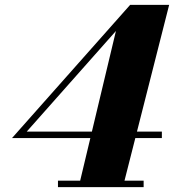

<svg xmlns="http://www.w3.org/2000/svg" viewBox="-20 -770 730 790"><path d="M303.5 0 457 -642.5 90 -228.5H646V-202H29.5L515.5 -750H676L485.5 0ZM218.5 0V-26.5H571V0Z"/></svg>

Font: Bodoni Moda 9pt ExtraBold
Style: Italic
Weight: 800
Italic angle: -13°
Designer: Owen Earl
Foundry: indestructible type
Version: Version 2.004